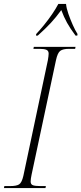

<svg xmlns="http://www.w3.org/2000/svg" viewBox="-37 -951 412 971"><path d="M-17 0 -15 -10H15Q46 -10 59.5 -18.5Q73 -27 81 -61L205 -646Q209 -669 209 -680Q209 -694 198 -699Q187 -704 162 -704H132L134 -714H345L343 -704H312Q282 -704 268 -694Q254 -684 246 -646L123 -69Q118 -46 118 -33Q118 -18 130 -14Q142 -10 166 -10H195L193 0ZM146 -779Q164 -798 186 -825Q208 -852 227 -880Q246 -908 258 -931H297Q299 -909 309 -880.5Q319 -852 331 -825Q343 -798 355 -779L354 -771H345Q318 -807 302 -836Q286 -865 273 -900Q246 -863 219.5 -834.5Q193 -806 154 -771H145Z"/></svg>

Font: Noto Serif Display Condensed ExtraLight
Style: Italic
Weight: 200
Width: 3
Italic angle: -12°
Designer: Monotype Design Team
Foundry: Monotype Imaging Inc.
Version: Version 2.009